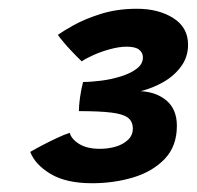

<svg xmlns="http://www.w3.org/2000/svg" viewBox="-20 -667 449 438"><path d="M190 -249Q131 -249 95.5 -270.2Q60 -291.5 49 -320.5Q61 -327.5 77.2 -336Q93.5 -344.5 110 -352.2Q126.5 -360 139 -364Q143 -349.5 160.8 -338.5Q178.5 -327.5 208 -327.5Q227 -327.5 244 -332.5Q261 -337.5 272 -348Q283 -358.5 283 -373.5Q283 -390 271.8 -398.5Q260.5 -407 233.8 -410.2Q207 -413.5 160 -413.5Q160 -426.5 162.5 -444.5Q165 -462.5 169.5 -480Q187.5 -480 211 -483Q234.5 -486 256 -492.8Q277.5 -499.5 291.8 -510.2Q306 -521 306 -536Q306 -547 297.2 -553.8Q288.5 -560.5 269 -560.5Q252 -560.5 231.8 -555Q211.5 -549.5 194 -541.8Q176.5 -534 166.5 -527Q157.5 -535.5 146 -547.5Q134.5 -559.5 125 -570.8Q115.5 -582 112 -587.5Q123 -595.5 148.5 -609.8Q174 -624 210.8 -635.5Q247.5 -647 292.5 -647Q341.5 -647 375.2 -625.8Q409 -604.5 409 -565Q409 -537 393.2 -515.5Q377.5 -494 353 -480Q328.5 -466 301 -459Q337.5 -457 360.5 -437Q383.5 -417 383.5 -380Q383.5 -333.5 355.8 -304.5Q328 -275.5 283.8 -262.2Q239.5 -249 190 -249Z"/></svg>

Font: Grandstander Thin SemiBold
Style: Italic
Weight: 600
Italic angle: -15°
Version: Version 1.200